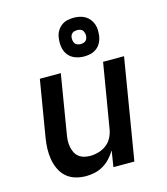

<svg xmlns="http://www.w3.org/2000/svg" viewBox="-115 -859 830 956"><g transform="rotate(-15 300.0 -381.0)"><path d="M211 8Q182 8 155.5 0Q129 -8 109.5 -25.5Q90 -43 78.5 -67.5Q67 -92 62.5 -119Q58 -146 59 -174.5Q60 -203 65 -232L113 -520H221L171 -217Q168 -201 167.5 -185Q167 -169 170 -153.5Q173 -138 179.5 -124.5Q186 -111 198 -101.5Q210 -92 225 -88Q240 -84 257 -84Q278 -84 300.5 -90.5Q323 -97 341.5 -111.5Q360 -126 370.5 -147.5Q381 -169 384 -191L439 -520H547L461 0H353L366 -83Q354 -63 337.5 -45Q321 -27 300 -14.5Q279 -2 256 3Q233 8 211 8ZM355 -570Q331 -570 309 -578.5Q287 -587 273.5 -605Q260 -623 256.5 -646.5Q253 -670 257 -694Q259 -711 268 -726.5Q277 -742 291 -752.5Q305 -763 321.5 -766.5Q338 -770 354 -770Q370 -770 385.5 -766.5Q401 -763 414 -755Q427 -747 436 -735Q445 -723 450 -708.5Q455 -694 455 -678Q455 -662 453 -646Q450 -629 441.5 -613.5Q433 -598 418.5 -587.5Q404 -577 387.5 -573.5Q371 -570 355 -570ZM355 -634Q361 -634 367 -635.5Q373 -637 378 -640.5Q383 -644 386 -649.5Q389 -655 390 -661Q392 -670 390 -678.5Q388 -687 384 -693.5Q380 -700 372 -703Q364 -706 355 -706Q349 -706 342.5 -704.5Q336 -703 331 -699.5Q326 -696 323 -690.5Q320 -685 319 -679Q318 -670 319.5 -661.5Q321 -653 325.5 -646.5Q330 -640 338 -637Q346 -634 355 -634Z"/></g></svg>

Font: Iosevka SmBd Ex Obl
Style: Regular
Weight: 600
Width: 7
Italic angle: -9°
Monospace: yes
Designer: Belleve Invis
Foundry: Belleve Invis
Version: Version 32.5.0; ttfautohint (v1.8.4)